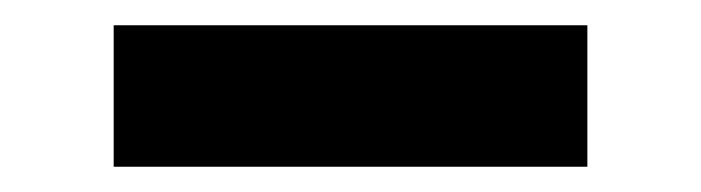

<svg xmlns="http://www.w3.org/2000/svg" viewBox="-20 -376 555 152"><path d="M70 -356H445V-244H70Z"/></svg>

Font: Science Gothic
Style: Regular
Weight: 400
Designer: Thomas Phinney, Vassil Kateliev, Brandon Buerkle
Foundry: Font Detective LLC
Version: Version 1.018